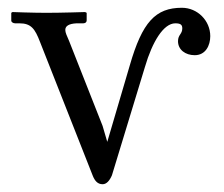

<svg xmlns="http://www.w3.org/2000/svg" viewBox="-20 -462 577 494"><path d="M431 -402C445 -402 449 -398 449 -389C449 -374 438 -373 438 -356C438 -334 457 -320 481 -320C509 -320 521 -345 521 -369C521 -409 488 -442 448 -442C380 -442 346 -405 314 -294L256 -97L244 -138L158 -356C152 -370 148 -378 148 -385C148 -395 157 -401 177 -402H194C197 -402 203 -403 203 -410V-429L199 -431C199 -431 138 -429 99 -429C65 -429 12 -431 12 -431L9 -429V-409C9 -405 14 -402 19 -402H30C60 -402 70 -388 83 -354L219 -9C224 3 231 12 244 12C254 12 262 3 268 -11L353 -290C372 -355 401 -402 431 -402Z"/></svg>

Font: Libertinus Serif Display
Style: Regular
Weight: 400
Designer: Philipp H. Poll, Khaled Hosny
Foundry: Caleb Maclennan
Version: Version 7.050;RELEASE